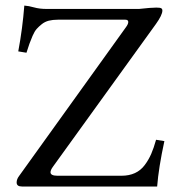

<svg xmlns="http://www.w3.org/2000/svg" viewBox="-20 -678 644 698"><path d="M551.3 0H59.6Q40.5 0 40.5 -14.6Q40.5 -26.4 49.3 -38.1L437.5 -578.6Q446.3 -590.3 446.3 -598.1Q446.3 -606.4 435.5 -606.4H190.4Q171.9 -606.4 157.5 -602.8Q143.1 -599.1 132.1 -590.3Q121.1 -581.5 113.3 -572.8Q105.5 -564 98.4 -547.6Q91.3 -531.2 87.2 -519.5Q83 -507.8 76.2 -486.3L46.4 -491.2Q62 -574.7 68.4 -657.7Q84 -656.7 103.8 -651.1Q123.5 -645.5 149.4 -645.5H485.4Q529.3 -650.4 548.3 -650.4Q562 -650.4 566.2 -647.9Q570.3 -645.5 570.3 -639.6Q570.3 -623.5 546.9 -590.8L172.4 -71.8Q163.6 -59.6 163.6 -51.8Q163.6 -39.1 189 -39.1H421.9Q449.2 -39.1 470.5 -48.8Q491.7 -58.6 506.1 -77.9Q520.5 -97.2 529.8 -118.7Q539.1 -140.1 547.4 -169.9L577.6 -165Q556.6 -68.4 551.3 0Z"/></svg>

Font: Libertinage
Style: f
Weight: 400
Designer: OSP
Foundry: OSP
Version: Version 1.0; 2008; OFL relea